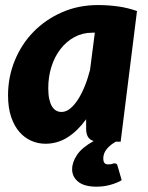

<svg xmlns="http://www.w3.org/2000/svg" viewBox="-20 -546 571 740"><path d="M336 -420Q298 -420 266.8 -403Q235.5 -386 213 -356.8Q190.5 -327.5 178.2 -288.8Q166 -250 166 -206Q166 -181 170 -163.5Q174 -146 180.8 -135.2Q187.5 -124.5 196.8 -119.5Q206 -114.5 217 -114.5Q234 -114.5 250 -127.2Q266 -140 280.2 -162Q294.5 -184 306.5 -213.5Q318.5 -243 327 -276.5L345.5 -420ZM426.5 0Q405.5 11.5 391.8 28Q378 44.5 378 65.5Q378 75.5 382.2 81.5Q386.5 87.5 396.5 87.5Q402.5 87.5 406.2 87Q410 86.5 412.2 85.8Q414.5 85 416.2 84.2Q418 83.5 420.5 83.5Q431.5 83.5 433 93L449 148.5Q431.5 159 406 166.2Q380.5 173.5 352.5 173.5Q305 173.5 281.5 154.5Q258 135.5 258 106.5Q258 79 277 50.8Q296 22.5 341 -2.5Q324.5 -7.5 318.2 -20Q312 -32.5 312 -49V-86.5Q280.5 -42.5 241.2 -17.2Q202 8 155 8Q127 8 101 -3.2Q75 -14.5 55 -37.2Q35 -60 23 -95.2Q11 -130.5 11 -178.5Q11 -249 36.8 -312.2Q62.5 -375.5 108.8 -423Q155 -470.5 218.5 -498.5Q282 -526.5 358 -526.5Q395 -526.5 433 -521.5Q471 -516.5 508 -503.5L445 0Z"/></svg>

Font: Lato ExtraBold
Style: Italic
Weight: 800
Italic angle: -7°
Designer: Lukasz Dziedzic with Adam Twardoch and Botio Nikoltchev
Foundry: tyPoland Lukasz Dziedzic
Version: Version 2.015; 2015-08-06; http://www.latofonts.com/